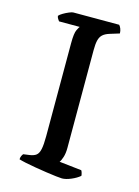

<svg xmlns="http://www.w3.org/2000/svg" viewBox="-109 -766 601 828"><g transform="rotate(15 191.5 -352.0)"><path d="M250.9 0Q244.1 0 224.4 -2.3Q204.7 -4.5 179.5 -8.3Q154.3 -12.1 128.4 -16.4Q102.6 -20.6 82.5 -25Q62.3 -29.4 53.3 -32.4Q53.3 -40 56.3 -46.9Q59.3 -53.8 62.9 -57.6L90.5 -61.4Q109.6 -64.1 119.7 -72.1Q129.9 -80.1 134.2 -100.2Q138.5 -120.3 138.5 -157.8V-574.3Q138.5 -618.4 146.3 -633.8Q154.1 -649.3 156.3 -651H63.9Q61.9 -655 58.3 -659.1Q54.8 -663.3 52.8 -672.8Q58.3 -679.4 70.4 -686.4Q82.4 -693.5 95 -698.7Q107.5 -704 113.3 -704H318.1Q322.9 -699.2 326.8 -689.8Q330.7 -680.3 330.9 -668.5L288.7 -655.5Q268.9 -649.5 258.3 -639.6Q247.8 -629.7 243.9 -613.2Q240 -596.7 240 -569.3V-133.1Q240 -108.8 234.3 -91.2Q228.7 -73.7 222.9 -66.9L322.4 -55.8Q324.4 -53.8 326.7 -46.4Q329.1 -39 329.4 -32.4Q314.4 -19.6 291.3 -9.8Q268.2 0 250.9 0Z"/></g></svg>

Font: Texturina Medium
Style: Regular
Weight: 500
Designer: Guillermo Torres Carreño
Foundry: Omnibus-Type
Version: Version 1.003